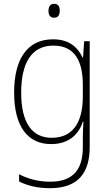

<svg xmlns="http://www.w3.org/2000/svg" viewBox="-20 -745 573 1006"><path d="M263 -725C242 -725 234 -708 234 -688C234 -668 242 -652 263 -652C285 -652 293 -667 293 -689C293 -709 287 -725 263 -725ZM258 -539C121 -539 54 -433 54 -260C54 -81 126 10 248 10C333 10 391 -34 414 -108H417C415 -71 414 -46 414 -13V27C414 143 363 207 243 207C178 207 125 191 80 168V206C123 227 174 241 242 241C391 241 450 159 450 25V-529H421L415 -443H413C387 -498 342 -539 258 -539ZM260 -506C375 -506 414 -420 414 -300V-239C414 -130 379 -23 251 -23C147 -23 91 -103 91 -259C91 -412 143 -506 260 -506Z"/></svg>

Font: Noto Sans Bengali SemiCondensed ExtraLight
Style: Regular
Weight: 200
Width: 4
Designer: Joana Ranito - Universal Thirst; Jelle Bosma - Monotype Design Team
Foundry: Universal Thirst ehf.
Version: Version 3.000